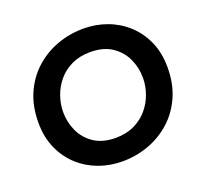

<svg xmlns="http://www.w3.org/2000/svg" viewBox="-125 -854 1052 1007"><g transform="rotate(-20 400.5 -350.5)"><path d="M393 12Q326 12 264 -10.5Q202 -33 153.5 -77Q105 -121 76.5 -184.5Q48 -248 48 -330Q48 -421 79.5 -492Q111 -563 166 -612.5Q221 -662 291 -687.5Q361 -713 439 -713Q506 -713 568 -690.5Q630 -668 678.5 -624Q727 -580 755.5 -516.5Q784 -453 784 -371Q784 -280 752.5 -209Q721 -138 666 -88.5Q611 -39 541 -13.5Q471 12 393 12ZM403 -116Q462 -116 507 -137.5Q552 -159 582.5 -195Q613 -231 628.5 -275Q644 -319 644 -365Q644 -421 620.5 -471.5Q597 -522 549.5 -553.5Q502 -585 429 -585Q370 -585 325 -563.5Q280 -542 250 -506Q220 -470 204.5 -426Q189 -382 189 -336Q189 -280 212.5 -229.5Q236 -179 283.5 -147.5Q331 -116 403 -116Z"/></g></svg>

Font: MuseoModerno Thin SemiBold
Style: Italic
Weight: 600
Italic angle: -9°
Version: Version 1.003